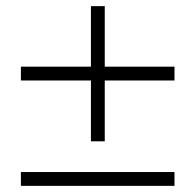

<svg xmlns="http://www.w3.org/2000/svg" viewBox="-20 -605 636 625"><path d="M276 -145H321V-343H548V-388H321V-585H276V-388H48V-343H276ZM48 0H548V-45H48Z"/></svg>

Font: Mluvka ExtraLight
Style: Regular
Weight: 200
Designer: Modified by Jiří Krblich, Original typeface by Gumpita Rahayu
Foundry: Gumpita Rahayu & Jiří Krblich
Version: Version 2.000;Glyphs 3.1.1 (3134)